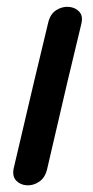

<svg xmlns="http://www.w3.org/2000/svg" viewBox="-20 -554 279 574"><path d="M121 -49Q190 -348 223 -482Q229 -506 217 -519Q205 -532 185.5 -533.5Q166 -535 148 -523.5Q130 -512 124 -486Q91 -351 21 -51Q16 -27 28.5 -14Q41 -1 60.5 0Q80 1 97.5 -11Q115 -23 121 -49Z"/></svg>

Font: Balsamiq Sans
Style: Italic
Weight: 400
Italic angle: -12°
Designer: Michael Angeles
Foundry: Balsamiq SRL
Version: Version 1.020; ttfautohint (v1.8.4.7-5d5b);gftools[0.9.26]